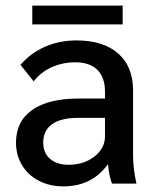

<svg xmlns="http://www.w3.org/2000/svg" viewBox="-20 -654 559 684"><path d="M37 -146Q37 -222 95 -262.5Q153 -303 260 -303H354V-328Q354 -378 327 -405Q300 -432 248 -432Q203 -432 164 -414.5Q125 -397 100 -364L53 -423Q89 -465 140.5 -487.5Q192 -510 252 -510Q348 -510 401 -463.5Q454 -417 454 -332V-100Q454 -55 466 0H379Q369 -24 365 -67H363Q306 10 206 10Q157 10 118.5 -10Q80 -30 58.5 -65.5Q37 -101 37 -146ZM354 -168V-234H256Q197 -234 165.5 -211.5Q134 -189 134 -146Q134 -109 158.5 -88Q183 -67 225 -67Q279 -67 316.5 -96.5Q354 -126 354 -168ZM95 -634H417V-567H95Z"/></svg>

Font: Sarabun Medium
Style: Regular
Weight: 500
Designer: Suppakit Chalermlarp | Katatrad Co.,Ltd.
Foundry: Cadson Demak Co.,Ltd.
Version: Version 1.000; ttfautohint (v1.6)